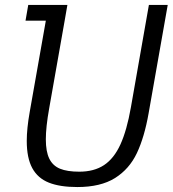

<svg xmlns="http://www.w3.org/2000/svg" viewBox="-20 -747 697 775"><path d="M88 -178Q88 -228 100 -295.5L165 -663.5H83L94 -727H252L241 -663.5L178.5 -309.5Q165 -234 165 -184.5Q165 -135 179 -106.5Q193 -78 222.2 -66Q251.5 -54 300 -54Q359.5 -54 399.8 -80.5Q440 -107 466 -163.8Q492 -220.5 508.5 -314.5L581 -727H657L580 -290.5Q563 -193.5 532.5 -129Q502 -64.5 444 -28.2Q386 8 292 8Q222 8 177.2 -9.8Q132.5 -27.5 110.2 -68.5Q88 -109.5 88 -178Z"/></svg>

Font: JuliaMono Light
Style: Italic
Weight: 300
Italic angle: -9°
Monospace: yes
Designer: cormullion
Foundry: corm
Version: Version 0.054; ttfautohint (v1.8.4)